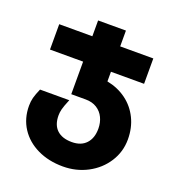

<svg xmlns="http://www.w3.org/2000/svg" viewBox="-134 -656 869 953"><g transform="rotate(20 300.0 -179.5)"><path d="M44 -35Q44 -58 49.2 -78Q54.5 -98 68 -129H222.5Q206.5 -90.5 202.2 -73Q198 -55.5 198 -40.5Q198 10 225.8 36Q253.5 62 304.5 62Q353.5 62 380 33.2Q406.5 4.5 406.5 -45Q406.5 -77 394 -103.2Q381.5 -129.5 357 -145Q332.5 -160.5 297.5 -160.5H221.5V-332.5H46.5V-466.5H221.5V-550H368.5V-466.5H543.5V-332.5H368.5V-281.5Q426.5 -270 470.2 -237.8Q514 -205.5 538.2 -156Q562.5 -106.5 562.5 -45Q562.5 20 527.8 74.2Q493 128.5 433.8 159.8Q374.5 191 304.5 191Q229 191 169.8 162.5Q110.5 134 77.2 82.8Q44 31.5 44 -35Z"/></g></svg>

Font: JuliaMono Black
Style: Regular
Weight: 900
Monospace: yes
Designer: cormullion
Foundry: corm
Version: Version 0.054; ttfautohint (v1.8.4)